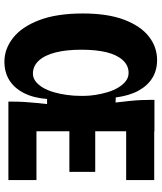

<svg xmlns="http://www.w3.org/2000/svg" viewBox="49 -762 731 869"><g transform="rotate(90 414.5 -327.5)"><path d="M259 18Q201 18 151 -21.5Q101 -61 71 -140Q41 -219 41 -337Q41 -450 69.5 -524.5Q98 -599 145.5 -636Q193 -673 252 -673Q297 -673 332 -652Q367 -631 390 -589.5Q413 -548 421 -486L444 -485Q440 -519 437 -547.5Q434 -576 433 -600Q432 -624 432 -643V-661H574V0H440V-25Q440 -48 441.5 -72Q443 -96 445.5 -122Q448 -148 451 -175H428Q423 -112 400.5 -69Q378 -26 342.5 -4Q307 18 259 18ZM484 0V-127H795V0ZM313 -111Q332 -111 348 -123Q364 -135 376.5 -156Q389 -177 397 -204.5Q405 -232 409.5 -263.5Q414 -295 414 -328V-341Q414 -366 409.5 -394.5Q405 -423 397 -449.5Q389 -476 376.5 -497Q364 -518 347.5 -531Q331 -544 310 -544Q276 -544 252 -517.5Q228 -491 216.5 -444Q205 -397 205 -331Q205 -262 217.5 -213Q230 -164 254.5 -137.5Q279 -111 313 -111ZM484 -276V-393H758V-276ZM484 -533V-660H795V-533Z"/></g></svg>

Font: Bricolage Grotesque 96pt ExtraBold SemiCondensed ExtraBold
Style: Regular
Weight: 800
Width: 4
Version: Version 1.001;gftools[0.9.33.dev8+g029e19f]